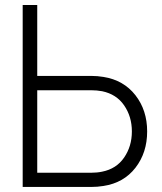

<svg xmlns="http://www.w3.org/2000/svg" viewBox="-20 -740 642 760"><path d="M69.8 0V-720.2H127.4V-439.5H341.3Q365.7 -439.5 389.6 -435.5Q469.2 -422.9 515.9 -363.3Q562.5 -303.7 562.5 -219.7Q562.5 -135.7 516.1 -75.9Q469.7 -16.1 389.6 -3.9Q365.7 0 341.3 0ZM127.4 -56.2H340.3Q364.3 -56.2 384.3 -60.5Q440.9 -71.8 471.4 -116.5Q502 -161.1 502 -219.7Q502 -278.3 471.4 -322.8Q440.9 -367.2 384.3 -378.9Q363.3 -382.8 340.3 -382.8H127.4Z"/></svg>

Font: Manrope Light
Style: Regular
Weight: 300
Designer: Mikhail Sharanda
Foundry: Mikhail Sharanda
Version: Version 4.505;FEAKit 1.0